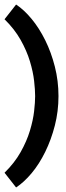

<svg xmlns="http://www.w3.org/2000/svg" viewBox="-28 -687 290 847"><path d="M43 -667Q78 -644 111.5 -603.5Q145 -563 171.5 -509.5Q198 -456 214 -393Q230 -330 230 -263Q230 -196 214 -133.5Q198 -71 171.5 -17Q145 37 111.5 77Q78 117 43 140L-8 75Q36 32 63 -16Q90 -64 104 -110.5Q118 -157 122.5 -196.5Q127 -236 127 -263Q127 -290 122.5 -330Q118 -370 104 -416.5Q90 -463 63 -511Q36 -559 -8 -602Z"/></svg>

Font: Podkova SemiBold
Style: Regular
Weight: 600
Designer: Ilya Yudin
Foundry: Cyreal (www.cyreal.org)
Version: Version 2.103